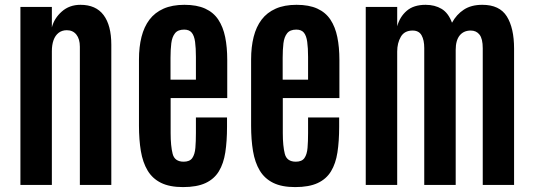

<svg xmlns="http://www.w3.org/2000/svg" viewBox="-20 -761 2195 790"><path d="M64 0V-732.4H193.4V-648.4Q203.1 -686 234.4 -713.6Q265.6 -741.2 311 -741.2Q374.5 -741.2 406.2 -699Q438 -656.7 438 -576.7V0H308.6V-568.8Q308.6 -600.6 294.2 -618.7Q279.8 -636.7 254.9 -636.7Q234.9 -636.7 220.9 -625.7Q207 -614.7 200.2 -595.5Q193.4 -576.2 193.4 -550.3V0Z M732.9 8.8Q677.7 8.8 642.3 -8.8Q606.9 -26.4 587.2 -59.6Q567.4 -92.8 559.6 -139.4Q551.8 -186 551.8 -243.7V-516.6Q551.8 -567.9 562.3 -609.4Q572.8 -650.9 595 -680.2Q617.2 -709.5 652.8 -725.3Q688.5 -741.2 738.8 -741.2Q790 -741.2 824.2 -725.6Q858.4 -710 878.2 -680.2Q897.9 -650.4 906.5 -608.6Q915 -566.9 915 -514.2V-357.4H682.1V-213.4Q682.1 -160.2 690.4 -127.9Q698.7 -95.7 735.8 -95.7Q760.7 -95.7 771.2 -110.8Q781.7 -126 783.9 -152.6Q786.1 -179.2 786.1 -213.4V-277.8H914.1V-238.8Q914.1 -179.7 907 -133.8Q899.9 -87.9 880.6 -56.2Q861.3 -24.4 825.7 -7.8Q790 8.8 732.9 8.8ZM681.6 -433.1H786.1V-526.9Q786.1 -563.5 782.7 -588.6Q779.3 -613.8 769 -626.5Q758.8 -639.2 737.8 -639.2Q711.9 -639.2 700 -624Q688 -608.9 684.8 -582.8Q681.6 -556.6 681.6 -523.4Z M1194.3 8.8Q1139.2 8.8 1103.8 -8.8Q1068.4 -26.4 1048.6 -59.6Q1028.8 -92.8 1021 -139.4Q1013.2 -186 1013.2 -243.7V-516.6Q1013.2 -567.9 1023.7 -609.4Q1034.2 -650.9 1056.4 -680.2Q1078.6 -709.5 1114.3 -725.3Q1149.9 -741.2 1200.2 -741.2Q1251.5 -741.2 1285.6 -725.6Q1319.8 -710 1339.6 -680.2Q1359.4 -650.4 1367.9 -608.6Q1376.5 -566.9 1376.5 -514.2V-357.4H1143.6V-213.4Q1143.6 -160.2 1151.9 -127.9Q1160.2 -95.7 1197.3 -95.7Q1222.2 -95.7 1232.7 -110.8Q1243.2 -126 1245.4 -152.6Q1247.6 -179.2 1247.6 -213.4V-277.8H1375.5V-238.8Q1375.5 -179.7 1368.4 -133.8Q1361.3 -87.9 1342 -56.2Q1322.8 -24.4 1287.1 -7.8Q1251.5 8.8 1194.3 8.8ZM1143.1 -433.1H1247.6V-526.9Q1247.6 -563.5 1244.1 -588.6Q1240.7 -613.8 1230.5 -626.5Q1220.2 -639.2 1199.2 -639.2Q1173.3 -639.2 1161.4 -624Q1149.4 -608.9 1146.2 -582.8Q1143.1 -556.6 1143.1 -523.4Z M1484.9 0V-732.4H1614.3V-652.8Q1625 -691.9 1653.6 -716.6Q1682.1 -741.2 1731.4 -741.2Q1769 -741.2 1796.9 -724.6Q1824.7 -708 1839.8 -667.5Q1858.4 -701.7 1888.7 -721.4Q1918.9 -741.2 1964.4 -741.2Q2035.6 -741.2 2065.4 -693.4Q2095.2 -645.5 2095.2 -561V0H1966.3V-562.5Q1966.3 -601.6 1953.1 -618.4Q1939.9 -635.3 1917 -635.3Q1887.7 -635.3 1871.3 -615Q1855 -594.7 1855 -555.7V0H1725.6V-563.5Q1725.6 -596.2 1714.6 -615.7Q1703.6 -635.3 1677.7 -635.3Q1644 -635.3 1629.2 -609.6Q1614.3 -584 1614.3 -548.8V0Z"/></svg>

Font: Antonio
Style: Bold
Weight: 700
Designer: Vernon Adams
Foundry: Vernon Adams
Version: Version 1.002